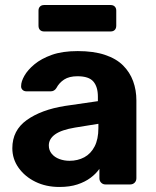

<svg xmlns="http://www.w3.org/2000/svg" viewBox="-20 -733 620 763"><path d="M216 10Q163 10 121 -10.5Q79 -31 54 -66Q29 -101 29 -144Q29 -215 86.5 -256Q144 -297 238 -312L369 -331V-349Q369 -388 351 -409Q333 -430 288 -430Q255 -430 235 -417Q215 -404 204 -383Q196 -370 181 -370H86Q75 -370 69 -376.5Q63 -383 64 -392Q64 -409 77 -432Q90 -455 117 -477.5Q144 -500 186 -515Q228 -530 289 -530Q352 -530 397 -515Q442 -500 469 -473Q496 -446 509 -410.5Q522 -375 522 -334V-25Q522 -14 515 -7Q508 0 497 0H399Q389 0 382 -7Q375 -14 375 -25V-62Q362 -43 340 -26.5Q318 -10 287.5 0Q257 10 216 10ZM256 -94Q289 -94 315 -108Q341 -122 356 -151Q371 -180 371 -224V-241L278 -226Q224 -217 199 -199Q174 -181 174 -155Q174 -136 185.5 -122Q197 -108 216 -101Q235 -94 256 -94ZM155 -608Q145 -608 139 -614Q133 -620 133 -631V-691Q133 -701 139 -707Q145 -713 155 -713H420Q430 -713 436 -707Q442 -701 442 -691V-631Q442 -620 436 -614Q430 -608 420 -608Z"/></svg>

Font: Rubik SemiBold
Style: Regular
Weight: 600
Designer: Hubert and Fischer
Foundry: Hubert and Fischer
Version: Version 2.300;gftools[0.9.30]